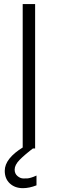

<svg xmlns="http://www.w3.org/2000/svg" viewBox="-20 -747 291 966"><path d="M95.2 199.7Q55.2 199.7 29.5 176Q3.9 152.3 3.9 112.3Q3.9 50.3 97.2 -6.8H154.3Q103.5 31.7 78.6 57.4Q53.7 83 53.7 106.4Q53.7 127 68.1 138.9Q82.5 150.9 98.1 150.9Q113.3 150.9 119.4 150.4Q125.5 149.9 136.5 146.7Q147.5 143.6 163.6 136.2V185.5Q127.4 199.7 95.2 199.7ZM94.2 0V-726.6H156.7V0Z"/></svg>

Font: Oxygen Light
Style: Regular
Weight: 300
Designer: vernon adams
Foundry: Vernon Adams
Version: Version Release 0.2.3 webfont; ttfautohint (v0.93.3-1d66) -l